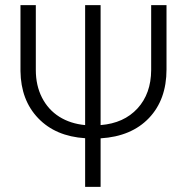

<svg xmlns="http://www.w3.org/2000/svg" viewBox="-20 -731 734 751"><path d="M60.1 0ZM373.5 -241.7Q464.8 -249 517.8 -306.9Q570.8 -364.7 571.3 -457V-710.9H631.3V-459.5Q631.3 -341.3 562.7 -269.3Q494.1 -197.3 373.5 -189.9V0H313V-190.4Q197.3 -197.8 129.4 -268.6Q61.5 -339.4 60.1 -453.1V-710.9H120.1V-457Q120.1 -396.5 144.3 -349.1Q168.5 -301.8 211.9 -274.4Q255.4 -247.1 313 -241.7V-710.9H373.5Z"/></svg>

Font: Roboto Light
Style: Regular
Weight: 300
Designer: Google
Version: Version 2.134; 2016; ttfautohint (v1.6)